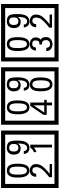

<svg xmlns="http://www.w3.org/2000/svg" viewBox="1188 -2188 1090 3505"><g transform="rotate(-90 1732.5 -435.0)"><path d="M1103 90H53V-960H1103ZM1028 15V-885H128V15ZM497 -656Q497 -442 371 -442Q244 -442 244 -656Q244 -744 265 -789Q294 -855 371 -855Q448 -855 477 -789Q497 -745 497 -656ZM444 -656Q444 -723 435 -752Q420 -809 371 -809Q322 -809 306 -752Q298 -723 298 -656Q298 -587 306 -553Q322 -488 371 -488Q419 -488 435 -554Q444 -587 444 -656ZM919 -658Q919 -442 784 -442Q687 -442 674 -545H727Q731 -485 785 -485Q868 -485 865 -652Q844 -625 834 -617Q814 -602 780 -602Q663 -602 663 -728Q663 -786 695.5 -820.5Q728 -855 786 -855Q870 -855 898 -805Q919 -766 919 -658ZM858 -728Q858 -812 788 -812Q719 -812 719 -728Q719 -644 788 -644Q858 -644 858 -728ZM490 -30H251V-81Q372 -173 412 -238Q435 -276 435 -319Q435 -389 375 -389Q320 -389 313 -319H257Q265 -435 375 -435Q423 -435 456.5 -405Q490 -375 490 -327Q490 -271 466 -229Q428 -165 312 -73H490ZM845 -30H794V-361Q748 -323 708 -315V-361Q759 -378 790 -427H845Z M2258 90H1208V-960H2258ZM2183 15V-885H1283V15ZM1652 -656Q1652 -442 1526 -442Q1399 -442 1399 -656Q1399 -744 1420 -789Q1449 -855 1526 -855Q1603 -855 1632 -789Q1652 -745 1652 -656ZM1599 -656Q1599 -723 1590 -752Q1575 -809 1526 -809Q1477 -809 1461 -752Q1453 -723 1453 -656Q1453 -587 1461 -553Q1477 -488 1526 -488Q1574 -488 1590 -554Q1599 -587 1599 -656ZM2074 -658Q2074 -442 1939 -442Q1842 -442 1829 -545H1882Q1886 -485 1940 -485Q2023 -485 2020 -652Q1999 -625 1989 -617Q1969 -602 1935 -602Q1818 -602 1818 -728Q1818 -786 1850.5 -820.5Q1883 -855 1941 -855Q2025 -855 2053 -805Q2074 -766 2074 -658ZM2013 -728Q2013 -812 1943 -812Q1874 -812 1874 -728Q1874 -644 1943 -644Q2013 -644 2013 -728ZM1663 -127H1614V-30H1563V-127H1388V-185L1553 -427H1614V-172H1663ZM1563 -172V-367L1432 -172ZM2072 -236Q2072 -22 1946 -22Q1819 -22 1819 -236Q1819 -324 1840 -369Q1869 -435 1946 -435Q2023 -435 2052 -369Q2072 -325 2072 -236ZM2019 -236Q2019 -303 2010 -332Q1995 -389 1946 -389Q1897 -389 1881 -332Q1873 -303 1873 -236Q1873 -167 1881 -133Q1897 -68 1946 -68Q1994 -68 2010 -134Q2019 -167 2019 -236Z M3413 90H2363V-960H3413ZM3338 15V-885H2438V15ZM2807 -656Q2807 -442 2681 -442Q2554 -442 2554 -656Q2554 -744 2575 -789Q2604 -855 2681 -855Q2758 -855 2787 -789Q2807 -745 2807 -656ZM2754 -656Q2754 -723 2745 -752Q2730 -809 2681 -809Q2632 -809 2616 -752Q2608 -723 2608 -656Q2608 -587 2616 -553Q2632 -488 2681 -488Q2729 -488 2745 -554Q2754 -587 2754 -656ZM3229 -658Q3229 -442 3094 -442Q2997 -442 2984 -545H3037Q3041 -485 3095 -485Q3178 -485 3175 -652Q3154 -625 3144 -617Q3124 -602 3090 -602Q2973 -602 2973 -728Q2973 -786 3005.5 -820.5Q3038 -855 3096 -855Q3180 -855 3208 -805Q3229 -766 3229 -658ZM3168 -728Q3168 -812 3098 -812Q3029 -812 3029 -728Q3029 -644 3098 -644Q3168 -644 3168 -728ZM2809 -136Q2809 -84 2770.5 -53Q2732 -22 2679 -22Q2624 -22 2590 -51Q2552 -82 2552 -134H2611Q2617 -65 2680 -65Q2708 -65 2731 -84.5Q2754 -104 2754 -132Q2754 -177 2736 -196Q2718 -215 2673 -215V-259Q2715 -259 2731.5 -276Q2748 -293 2748 -334Q2748 -392 2679 -392Q2628 -392 2616 -324H2561Q2574 -435 2678 -435Q2729 -435 2764 -409Q2803 -380 2803 -330Q2803 -265 2761 -238Q2785 -222 2793 -210Q2809 -185 2809 -136ZM3220 -30H2981V-81Q3102 -173 3142 -238Q3165 -276 3165 -319Q3165 -389 3105 -389Q3050 -389 3043 -319H2987Q2995 -435 3105 -435Q3153 -435 3186.5 -405Q3220 -375 3220 -327Q3220 -271 3196 -229Q3158 -165 3042 -73H3220Z"/></g></svg>

Font: Unicode BMP Fallback SIL
Style: Regular
Weight: 400
Foundry: NRSI, SIL International
Version: Version 5.1 Based on Unicode 5.1